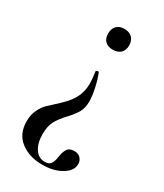

<svg xmlns="http://www.w3.org/2000/svg" viewBox="-164 -427 656 769"><g transform="rotate(30 163.5 -43.0)"><path d="M227 -312Q227 -290 214 -277.5Q201 -265 178 -265Q155 -265 142.5 -277.5Q130 -290 130 -312Q130 -335 142.5 -348Q155 -361 178 -361Q201 -361 214 -348Q227 -335 227 -312ZM205 215Q208 192 217 177.5Q226 163 249 163Q268 163 278 174.5Q288 186 288 201Q288 232 252 253.5Q216 275 164 275Q103 275 63 244Q23 213 23 155Q23 124 34.5 101Q46 78 59 65.5Q72 53 106 22Q139 -9 153 -38Q167 -67 167 -102Q167 -119 162 -156V-157Q162 -159 168 -160.5Q174 -162 175 -159Q186 -133 193.5 -97.5Q201 -62 201 -39Q201 -8 189.5 12Q178 32 155 57Q130 83 117 106.5Q104 130 104 168Q104 209 121 234.5Q138 260 166 260Q187 260 194.5 248Q202 236 205 215Z"/></g></svg>

Font: Cormorant Upright Medium
Style: Regular
Weight: 500
Designer: Christian Thalmann (Catharsis Fonts)
Foundry: Catharsis Fonts
Version: Version 3.302